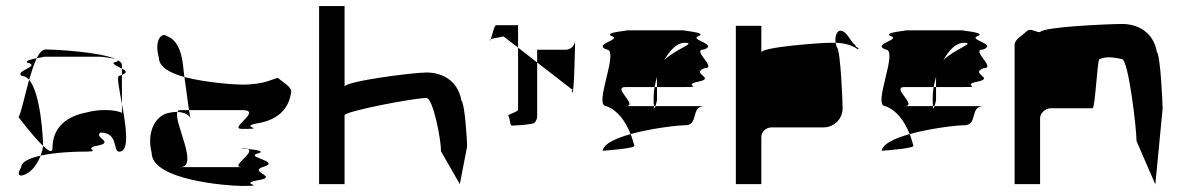

<svg xmlns="http://www.w3.org/2000/svg" viewBox="-20 -795 3893 633"><path d="M41 -409C41 -409 89 -345 122 -314V-318C122 -335 115 -486 76 -532C61 -478 49 -420 41 -409ZM50 -244C33 -216 45 -210 67 -222C86 -231 104 -256 114 -282C79 -274 50 -262 50 -244ZM51 -545C28 -562 118 -577 69 -589C64 -595 84 -600 101 -603C92 -584 84 -559 76 -532C69 -540 60 -545 51 -545ZM101 -603C120 -607 136 -608 113 -608H311C308 -608 350 -605 364 -599C311 -625 151 -632 131 -632C120 -632 110 -621 101 -603ZM114 -282C118 -293 121 -304 122 -314C140 -297 153 -290 153 -306C153 -377 202 -412 264 -424C307 -436 360 -434 382 -423V-452C395 -381 409 -295 373 -295C351 -295 372 -358 311 -358C288 -340 366 -325 292 -313C256 -301 326 -295 245 -295C231 -295 163 -293 114 -282ZM355 -589C350 -583 369 -576 382 -569V-580C382 -587 377 -592 368 -597C371 -595 368 -592 355 -589ZM364 -599C366 -598 367 -598 368 -597C367 -598 365 -598 364 -599ZM373 -545C364 -545 373 -502 382 -452V-548ZM382 -548V-569C395 -562 402 -556 382 -548Z M480 -291C480 -201 730 -182 778 -182C867 -182 765 -188 826 -200C906 -212 799 -227 845 -244C912 -262 791 -276 826 -288C860 -296 824 -301 797 -304C823 -292 735 -244 778 -244H574C638 -244 551 -394 565 -426C555 -426 543 -425 529 -421C492 -409 463 -360 480 -291ZM504 -604C487 -664 514 -689 530 -676C565 -664 577 -623 582 -591L588 -541C541 -554 504 -574 504 -604ZM565 -426C567 -430 569 -432 574 -432H603L608 -404C605 -416 588 -425 565 -426ZM588 -541 603 -432H778C849 -432 730 -370 778 -370C867 -370 765 -376 826 -388C906 -400 935 -446 940 -494C940 -510 910 -525 897 -538C881 -537 856 -516 778 -516C755 -516 661 -522 588 -541ZM797 -304C779 -306 767 -307 778 -307C787 -307 794 -306 797 -304Z M1032 -188H1116V-415C1116 -428 1344 -472 1386 -472C1407 -472 1434 -338 1434 -296L1496 -188L1520 -312C1520 -330 1513 -452 1501 -464C1489 -532 1435 -556 1386 -556C1342 -556 1116 -527 1116 -509V-775H1032Z M1594 -662C1595 -661 1597 -663 1598 -666C1595 -665 1593 -663 1594 -662ZM1598 -666C1603 -678 1609 -712 1616 -712H1688V-638L1640 -675C1625 -671 1606 -669 1598 -666ZM1656 -412C1662 -406 1660 -381 1668 -381C1677 -381 1735 -384 1742 -390C1748 -396 1751 -404 1751 -412V-589L1688 -638V-434C1688 -425 1650 -418 1656 -412ZM1751 -589V-631H1845C1861 -631 1875 -644 1876 -661C1876 -647 1873 -484 1867 -490C1860 -497 1874 -500 1866 -500ZM1876 -662C1876 -662 1876 -661 1876 -661C1876 -661 1876 -662 1876 -662Z M1967 -298C1981 -299 2081 -306 2071 -316C2067 -329 2064 -341 2059 -353C2010 -339 1970 -321 1967 -298ZM1979 -445C1934 -445 2025 -632 1979 -632C1934 -650 2031 -664 1997 -676C1964 -689 2070 -695 2042 -695H2239C2211 -695 2317 -689 2283 -676C2250 -664 2348 -650 2302 -632C2256 -632 2348 -570 2302 -570C2256 -552 2341 -538 2283 -526C2226 -514 2302 -508 2239 -508H2146V-541C2143 -530 2140 -519 2138 -508H2042C1996 -508 2088 -445 2042 -445H2136C2137 -433 2139 -437 2141 -445H2302C2256 -445 2285 -382 2239 -382C2213 -382 2128 -372 2059 -353C2041 -398 2015 -432 1979 -445ZM2135 -474C2135 -460 2135 -451 2136 -445H2141C2143 -453 2146 -464 2146 -464V-508H2138C2136 -496 2135 -485 2135 -474ZM2170 -597C2210 -635 2279 -654 2237 -654C2212 -654 2189 -630 2170 -597Z M2406 -188H2490V-344C2490 -360 2505 -375 2524 -375H2695C2730 -375 2758 -403 2758 -438C2758 -454 2752 -627 2739 -640C2737 -645 2736 -650 2735 -654H2717C2689 -654 2490 -640 2490 -622V-710H2406ZM2735 -654C2731 -678 2742 -694 2749 -694C2773 -694 2781 -660 2800 -646C2800 -638 2815 -638 2809 -632C2788 -647 2763 -653 2735 -654Z M2887 -298C2901 -299 3001 -306 2991 -316C2987 -329 2984 -341 2979 -353C2930 -339 2890 -321 2887 -298ZM2899 -445C2854 -445 2945 -632 2899 -632C2854 -650 2951 -664 2917 -676C2884 -689 2990 -695 2962 -695H3159C3131 -695 3237 -689 3203 -676C3170 -664 3268 -650 3222 -632C3176 -632 3268 -570 3222 -570C3176 -552 3261 -538 3203 -526C3146 -514 3222 -508 3159 -508H3066V-541C3063 -530 3060 -519 3058 -508H2962C2916 -508 3008 -445 2962 -445H3056C3057 -433 3059 -437 3061 -445H3222C3176 -445 3205 -382 3159 -382C3133 -382 3048 -372 2979 -353C2961 -398 2935 -432 2899 -445ZM3055 -474C3055 -460 3055 -451 3056 -445H3061C3063 -453 3066 -464 3066 -464V-508H3058C3056 -496 3055 -485 3055 -474ZM3090 -597C3130 -635 3199 -654 3157 -654C3132 -654 3109 -630 3090 -597Z M3325 -188H3409V-406C3409 -421 3426 -438 3444 -438H3582C3591 -438 3598 -607 3605 -600C3623 -608 3646 -608 3679 -600C3700 -600 3727 -372 3727 -330L3789 -187L3813 -437C3813 -454 3806 -612 3794 -624C3782 -692 3728 -716 3679 -716C3644 -716 3417 -707 3409 -689C3392 -689 3377 -704 3365 -692C3353 -680 3325 -665 3325 -648Z"/></svg>

Font: bitstorm
Style: ext
Weight: 400
Version: Version 0.2